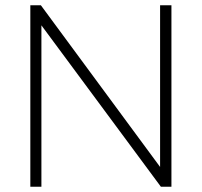

<svg xmlns="http://www.w3.org/2000/svg" viewBox="-20 -708 765 728"><path d="M135 -688 587 -75V-688H630V0H590L137 -612V0H95V-688Z"/></svg>

Font: Roundo Light
Style: Regular
Weight: 300
Designer: Namrata Goyal (Gurmukhi), Shiva Nallaperumal (Latin)
Foundry: Indian Type Foundry
Version: Version 1.000;PS 1.0;hotconv 1.0.88;makeotf.lib2.5.647800